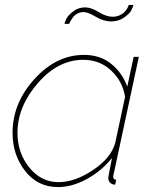

<svg xmlns="http://www.w3.org/2000/svg" viewBox="-20 -750 620 780"><path d="M320 -701Q306 -701 294 -694.5Q282 -688 275.5 -678.5Q269 -669 266 -663.5Q263 -658 261 -653H242Q243 -660 249.5 -673.5Q256 -687 277 -703.5Q298 -720 326 -720Q350 -720 381 -701Q412 -682 437 -682Q452 -682 464 -687Q476 -692 482.5 -698Q489 -704 494 -711.5Q499 -719 500.5 -723Q502 -727 503 -730H522Q520 -721 513.5 -708Q507 -695 484.5 -679Q462 -663 431 -663Q401 -663 369 -682Q337 -701 320 -701ZM31 -210Q31 -331 120 -429Q209 -527 321 -527Q387 -527 432 -490.5Q477 -454 497 -398L523 -519H544L442 -44Q440 -38 440 -32Q440 -20 452 -20L448 0Q442 0 439 -1Q420 -7 420 -29Q420 -33 435 -108Q392 -55 332.5 -22.5Q273 10 216 10Q133 10 82 -55.5Q31 -121 31 -210ZM448 -169 488 -356Q479 -418 432.5 -462.5Q386 -507 318 -507Q216 -507 133.5 -412Q51 -317 51 -210Q51 -129 99 -69.5Q147 -10 218 -10Q284 -10 357.5 -59Q431 -108 448 -169Z"/></svg>

Font: Raleway-v4020 Thin
Style: Italic
Weight: 250
Italic angle: -12°
Designer: Matt McInerney, Pablo Impallari, Rodrigo Fuenzalida
Foundry: Matt McInerney, Pablo Impallari, Rodrigo Fuenzalida
Version: Version 4.020;PS 004.020;hotconv 1.0.88;makeotf.lib2.5.64775